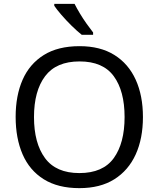

<svg xmlns="http://www.w3.org/2000/svg" viewBox="-20 -964 821 994"><path d="M720 -358Q720 -247 682.5 -164.5Q645 -82 572 -36Q499 10 391 10Q280 10 206.5 -36Q133 -82 97 -165Q61 -248 61 -359Q61 -469 97 -551Q133 -633 206.5 -679Q280 -725 392 -725Q499 -725 572 -679.5Q645 -634 682.5 -551.5Q720 -469 720 -358ZM156 -358Q156 -223 213 -145.5Q270 -68 391 -68Q513 -68 569 -145.5Q625 -223 625 -358Q625 -493 569 -569.5Q513 -646 392 -646Q271 -646 213.5 -569.5Q156 -493 156 -358ZM366 -944Q377 -922 393.5 -894.5Q410 -867 428.5 -841Q447 -815 462 -796V-784H403Q380 -802 351 -830.5Q322 -859 297.5 -887.5Q273 -916 261 -934V-944Z"/></svg>

Font: Noto Sans Nabataean
Style: Regular
Weight: 400
Designer: Monotype Design Team
Foundry: Monotype Imaging Inc.
Version: Version 2.001; ttfautohint (v1.8.4.7-5d5b)